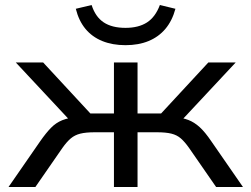

<svg xmlns="http://www.w3.org/2000/svg" viewBox="-20 -745 1002 765"><path d="M14 0 140 -182Q163 -215 183 -235.5Q203 -256 228 -266Q253 -276 289 -279L269 -254L43 -496H152L340 -293H434V-496H528V-293H622L810 -496H919L693 -254L673 -279Q707 -276 730.5 -267Q754 -258 775.5 -238.5Q797 -219 822 -182L948 0H841L733 -156Q716 -180 700.5 -193.5Q685 -207 663 -212.5Q641 -218 605 -218H528V0H434V-218H358Q322 -218 300 -212.5Q278 -207 262 -193.5Q246 -180 229 -156L121 0ZM480 -565Q428 -565 387.5 -581.5Q347 -598 320.5 -630Q294 -662 282 -710L345 -725Q360 -678 393 -656Q426 -634 480 -634Q532 -634 565.5 -655.5Q599 -677 617 -725L679 -710Q666 -662 639 -630Q612 -598 572 -581.5Q532 -565 480 -565Z"/></svg>

Font: Nunito Sans 7pt SemiExpanded
Style: Regular
Weight: 400
Width: 6
Designer: Vernon Adams
Foundry: Vernon Adams
Version: Version 3.101;gftools[0.9.27]